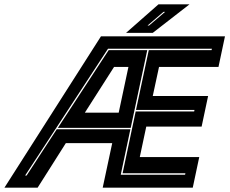

<svg xmlns="http://www.w3.org/2000/svg" viewBox="-80 -868 1066 888"><path d="M-59.5 0 387 -700H960.5L930.5 -558.5H655.5L626.5 -424H882.5L852.5 -282.5H596.5L566.5 -141.5H841.5L811.5 0H395L439 -206H224.5L94 0ZM36 -56H43L182.5 -270H523L478.5 -60H776L777.5 -66.5H487L547.5 -352.5H818L819.5 -359.5H549L608 -636H898.5L900 -642.5H419.5ZM187.5 -276.5 422.5 -636H601L524.5 -276.5ZM312.5 -347H469L514 -558.5H447.5ZM503 -716 653 -848H796.5L626.5 -716ZM602.5 -750H609.5L683.5 -813H676Z"/></svg>

Font: Tourney ExtraBold
Style: Italic
Weight: 800
Italic angle: -12°
Version: Version 1.015